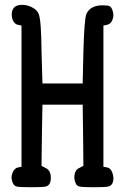

<svg xmlns="http://www.w3.org/2000/svg" viewBox="-20 -784 559 806"><path d="M158.2 -344.7Q156.2 -257.8 154.3 -87.9Q160.2 -85 170.9 -79.1Q193.4 -69.3 193.4 -37.6Q193.4 -5.9 171.9 -1Q159.2 2 110.4 2Q61.5 2 49.8 -1Q32.2 -5.9 28.3 -37.1Q28.3 -47.9 32.2 -57.6Q40 -78.1 55.7 -81.1L70.3 -84V-676.8L55.7 -679.7Q40 -682.6 32.2 -703.1Q29.3 -712.9 29.3 -722.7Q29.3 -763.7 73.2 -763.7Q101.6 -763.7 126 -746.1Q138.7 -736.3 142.6 -724.6Q153.3 -698.2 154.3 -568.4Q156.2 -523.4 158.2 -433.6Q242.2 -433.6 327.1 -433.6L330.1 -568.4Q334 -706.1 342.8 -725.6Q359.4 -761.7 410.2 -761.7Q434.6 -761.7 440.4 -757.8Q447.3 -753.9 451.7 -742.2Q456.1 -730.5 456.1 -720.7Q456.1 -710.9 452.1 -701.2Q445.3 -682.6 428.7 -679.7L414.1 -676.8V-84Q419.9 -83 429.7 -81.1Q445.3 -78.1 452.1 -57.6Q456.1 -46.9 456.1 -37.1Q456.1 -5.9 434.6 -1Q421.9 2 374 2Q326.2 2 313.5 -1Q300.8 -3.9 296.9 -16.6Q292 -28.3 292 -38.1Q292 -70.3 313.5 -79.1Q319.3 -82 330.1 -87.9Q330.1 -130.9 329.1 -194.8Q328.1 -258.8 327.1 -344.7Q242.2 -344.7 158.2 -344.7Z"/></svg>

Font: Semi-Sweet
Style: Book
Weight: 400
Designer: Walter E Stewart
Version: 0.5